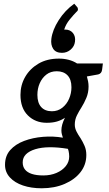

<svg xmlns="http://www.w3.org/2000/svg" viewBox="-20 -831 588 1032"><path d="M204 181Q148 181 103.5 166Q59 151 33 122.5Q7 94 7 55Q7 7 35 -24.5Q63 -56 109.5 -73.5Q156 -91 211 -95.5Q266 -100 318 -91Q315 -100 312.5 -109.5Q310 -119 310 -130Q310 -145 314.5 -161.5Q319 -178 329 -198Q310 -185 286.5 -178Q263 -171 231 -171Q170 -171 130 -210.5Q90 -250 90 -321Q90 -374 115.5 -418Q141 -462 187 -489Q233 -516 297 -516Q324 -516 349 -509.5Q374 -503 394 -490H533L529 -458Q527 -436 508 -431L447 -420Q451 -407 453.5 -393.5Q456 -380 456 -366Q456 -333 444 -304.5Q432 -276 418 -254Q405 -234 393.5 -211Q382 -188 382 -161Q382 -142 391.5 -123.5Q401 -105 413 -88Q425 -69 434.5 -47Q444 -25 444 2Q444 54 413 94Q382 134 327.5 157.5Q273 181 204 181ZM213 112Q252 112 283.5 98.5Q315 85 333.5 62Q352 39 352 10Q352 2 351 -5.5Q350 -13 348.5 -20Q347 -27 345 -31Q291 -40 246.5 -39.5Q202 -39 169.5 -29Q137 -19 119.5 -1.5Q102 16 102 42Q102 65 114.5 80.5Q127 96 151.5 104Q176 112 213 112ZM259 -233Q291 -233 315 -252Q339 -271 351.5 -300.5Q364 -330 364 -362Q364 -404 343 -426Q322 -448 285 -448Q252 -448 229 -430Q206 -412 193.5 -383.5Q181 -355 181 -321Q181 -278 201.5 -255.5Q222 -233 259 -233ZM379 -811 394 -794Q397 -791 398 -787.5Q399 -784 399 -779Q398 -772 389 -765Q376 -752 355 -726.5Q334 -701 325 -672Q326 -672 327.5 -672Q329 -672 331 -672Q357 -672 372 -653.5Q387 -635 383 -607Q380 -582 360 -564.5Q340 -547 313 -547Q280 -547 266 -568.5Q252 -590 256 -622Q262 -670 295.5 -722.5Q329 -775 379 -811Z"/></svg>

Font: Aleo Medium
Style: Italic
Weight: 500
Italic angle: -7°
Designer: Alessio Laiso
Foundry: Alessio Laiso
Version: Version 2.001;gftools[0.9.29]